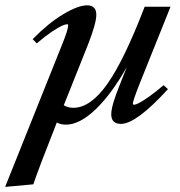

<svg xmlns="http://www.w3.org/2000/svg" viewBox="-83 -465 685 729"><path d="M167 8.3Q147 8.3 132.8 0Q64 173.8 43.5 234.9L-63.5 244.6L152.8 -295.9Q175.8 -352.5 175.8 -368.7Q175.8 -373 171.9 -373Q165.5 -373 152.6 -367.4Q139.6 -361.8 113.8 -344.5Q87.9 -327.1 56.6 -300.3L41 -316.4Q101.6 -377.9 157.7 -411.4Q213.9 -444.8 247.6 -444.8Q282.7 -444.8 282.7 -408.7Q282.7 -376.5 251 -295.4L159.2 -65.4Q174.8 -55.7 195.3 -55.7Q260.7 -55.7 324.7 -146.5Q388.7 -237.3 466.3 -439.5H564.5L447.3 -147.5Q421.4 -82 421.4 -71.3Q421.4 -67.4 425.8 -67.4Q431.6 -67.4 444.6 -73.7Q457.5 -80.1 482.7 -97.9Q507.8 -115.7 538.1 -141.6L554.7 -126.5Q434.1 5.4 376.5 5.4Q339.4 5.4 339.4 -30.8Q339.4 -63.5 371.6 -142.6L398.4 -210.4Q340.3 -107.4 279.8 -49.6Q219.2 8.3 167 8.3Z"/></svg>

Font: Elstob SemiBold
Style: Italic
Weight: 600
Italic angle: -20°
Designer: Peter S. Baker
Version: Version 1.015